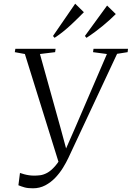

<svg xmlns="http://www.w3.org/2000/svg" viewBox="-20 -1007 712 1038"><path d="M158 11Q130 11 112.5 6Q95 1 79.5 -5.5L88 -72Q98 -68.5 110.5 -65Q123 -61.5 137 -59.5Q151 -57.5 165 -57.5Q179 -57.5 196.5 -59.5Q214 -61.5 234.5 -72.2Q255 -83 278 -109Q301 -135 325.5 -183.5L302.5 -112L114.5 -715L60 -725L63 -743H280.5L278 -725L196 -715L307.5 -314.5L346 -172.5L327 -181L386 -315.5L558 -715L483 -725L485.5 -743H672L670 -725L613 -716L349.5 -153Q338 -128.5 320.5 -100Q303 -71.5 279 -46.2Q255 -21 224.8 -5Q194.5 11 158 11ZM266.5 -812.5 386.5 -987 433.5 -941Q418.5 -926 401 -908.5Q383.5 -891 363.8 -872.8Q344 -854.5 321.8 -836.5Q299.5 -818.5 275 -802.5ZM439 -812.5 559 -977 606 -931Q591 -916 573.5 -900Q556 -884 536.2 -867.8Q516.5 -851.5 494.2 -835Q472 -818.5 447.5 -802.5Z"/></svg>

Font: Merriweather 144pt Light
Style: Italic
Weight: 300
Italic angle: -7.8°
Version: Version 2.101